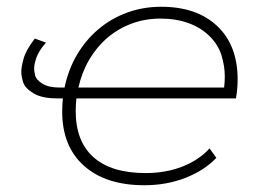

<svg xmlns="http://www.w3.org/2000/svg" viewBox="-20 -544 773 568"><path d="M147 -253Q104 -253 79 -268Q54 -283 48.5 -300.8Q43 -318.5 43 -331.5Q43 -346.5 50 -371.2Q57 -396 83 -430L116 -418Q95 -394 88 -374.2Q81 -354.5 81 -341Q81 -333.5 84 -320.8Q87 -308 105.5 -296.5Q124 -285 156 -285H171Q182 -338 207.5 -381.5Q233 -425 270.5 -457Q308 -489 355.5 -506.5Q403 -524 457 -524Q562 -524 622.5 -467Q683 -410 683 -309Q683 -281 678 -253H206Q205 -243 204.5 -234Q204 -225 204 -215Q204 -126 256.5 -79Q309 -32 411 -32Q470 -32 519 -51Q568 -70 600 -105L620 -77Q585 -40 529 -18Q473 4 407 4Q293 4 228.5 -53.5Q164 -111 164 -214Q164 -224 164.5 -233.5Q165 -243 166 -253ZM643 -285Q645 -302 645 -318Q645 -348 635.5 -379.5Q626 -411 600.5 -436.5Q575 -462 538 -475.5Q501 -489 455 -489Q409 -489 369 -474Q329 -459 297.5 -432Q266 -405 244 -367.5Q222 -330 212 -285Z"/></svg>

Font: Argentum Sans ExtraLight
Style: Italic
Weight: 200
Italic angle: -11°
Designer: Julieta Ulanovsky (font), Cristiano Sobral (main changes and remaster)
Foundry: Julieta Ulanovsky (font), Cristiano Sobral (main changes and remaster)
Version: Version 2.007;June 15, 2022;FontCreator 14.0.0.2814 64-bit; 